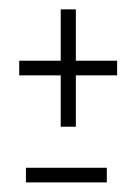

<svg xmlns="http://www.w3.org/2000/svg" viewBox="-20 -476 292 400"><path d="M106.5 -212H138V-319H224V-349.5H138V-456.5H106.5V-349.5H20V-319H106.5ZM34 -96H202.5V-126.5H34Z"/></svg>

Font: Anybody SemiExpanded ExtraLight
Style: Regular
Weight: 250
Width: 6
Version: Version 1.113;gftools[0.9.25]